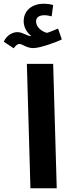

<svg xmlns="http://www.w3.org/2000/svg" viewBox="-83 -1002 377 1022"><path d="M-10 -745C0 -758 8 -768 21 -768C36 -768 58 -746 94 -746C133 -746 225 -781 246 -792L226 -850C208 -843 190 -834 167 -827C143 -833 109 -855 109 -888C109 -909 125 -921 154 -921C168 -921 180 -918 192 -915L200 -975C186 -980 166 -982 149 -982C89 -982 43 -947 43 -889C43 -857 60 -828 84 -810C83 -810 81 -810 80 -810C61 -810 38 -831 9 -831C-14 -831 -47 -816 -63 -780ZM79 0H219L200 -662H60Z"/></svg>

Font: Noto Sans Arabic UI SmCn
Style: Bold
Weight: 700
Width: 4
Designer: Monotype Design Team, Nadine Chahine and Nizar Qandah
Foundry: Monotype Imaging Inc.
Version: Version 2.010